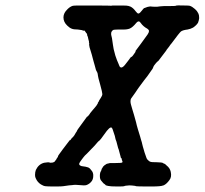

<svg xmlns="http://www.w3.org/2000/svg" viewBox="-20 -659 742 696"><path d="M267 -639Q288 -639 333.5 -639Q379 -639 379 -638.5Q379 -638 382 -638L388 -639Q388 -639 390 -639Q392 -639 395 -639Q398 -639 402.5 -639Q407 -639 412.5 -639Q418 -639 424 -639Q441 -639 445.5 -637.5Q450 -636 453 -635Q463 -630 471 -619Q478 -610 481 -610Q485 -609 492 -618Q502 -631 504 -630Q505 -630 509.5 -632Q514 -634 517.5 -634.5Q521 -635 523.5 -635.5Q526 -636 527 -635.5Q528 -635 531.5 -635Q535 -635 540.5 -634.5Q546 -634 549 -634.5Q552 -635 561 -636L575 -637Q574 -637 593 -637Q618 -637 618.5 -638.5Q619 -640 652 -639Q663 -639 668 -638Q677 -635 687 -626Q703 -612 702 -593Q701 -585 698 -577Q693 -568 680 -559Q671 -554 660 -552Q643 -550 636 -545Q630 -540 602 -502Q599 -499 597 -496Q595 -493 593 -490Q591 -487 587.5 -483Q584 -479 582 -475Q577 -468 563 -450Q554 -437 551 -436Q551 -436 546 -431Q537 -421 535 -414Q534 -410 529 -404Q524 -397 515 -384Q510 -377 501 -366Q493 -356 484 -343Q480 -337 478 -334.5Q476 -332 471 -324Q457 -305 455 -301.5Q453 -298 453 -291Q453 -286 455 -279Q457 -272 460.5 -260Q464 -248 465.5 -243.5Q467 -239 469 -231Q474 -214 476 -204Q478 -198 480 -190Q484 -178 488 -164Q490 -157 491.5 -151.5Q493 -146 494 -143.5Q495 -141 495.5 -137Q496 -133 498 -127Q500 -121 501 -117Q502 -113 504 -106.5Q506 -100 508 -95Q511 -84 515 -80Q520 -74 527 -72Q530 -71 546 -71Q569 -70 569 -69Q569 -68 577 -65Q580 -63 580.5 -62.5Q581 -62 584 -59Q596 -50 599 -36Q603 -17 594 -6Q584 8 573 13Q573 13 572 13Q565 17 529 17Q526 17 525 17Q473 17 473 16Q472 15 467.5 14.5Q463 14 458.5 13.5Q454 13 449 13Q432 14 430 16Q429 17 405 17Q380 17 372 15Q362 13 362 11Q362 10 358.5 8Q355 6 352 2Q344 -6 343 -12Q343 -13 342.5 -14Q342 -15 342 -21Q342 -27 343 -31.5Q344 -36 345 -37Q347 -40 348 -44Q348 -47 351 -50Q352 -51 352 -52Q352 -54 359 -60Q361 -61 363 -62.5Q365 -64 365 -64Q365 -65 375 -67Q379 -68 379 -68Q379 -68 399 -68Q421 -68 423 -70Q424 -71 424 -73.5Q424 -76 423 -76.5Q422 -77 422 -79Q421 -87 419 -86Q418 -86 417 -92Q412 -112 410 -118Q408 -122 407 -127Q405 -135 402 -146Q400 -152 399 -154Q398 -163 390 -185Q388 -193 385 -196Q382 -199 375 -193Q369 -188 356.5 -170Q344 -152 340 -149Q337 -148 323 -131Q306 -113 295 -102Q287 -95 283 -89.5Q279 -84 276.5 -81Q274 -78 270.5 -72.5Q267 -67 267 -65Q267 -60 273 -58Q274 -58 275 -57Q279 -56 284.5 -55.5Q290 -55 294.5 -53.5Q299 -52 300 -52Q301 -52 301.5 -51Q302 -50 303 -50Q305 -50 310 -43Q319 -34 318 -21Q318 -11 313 -3Q305 8 293 12Q286 14 269 12Q253 10 242 12Q236 13 230 13Q214 15 209 16Q205 17 178 17Q151 17 144.5 16Q138 15 135 13Q121 7 113 -6Q111 -9 109 -14Q107 -19 107 -25Q107 -35 110 -43Q120 -64 140 -69Q145 -70 152 -70.5Q159 -71 159 -70Q160 -70 163 -69Q172 -69 177 -72L184 -81Q184 -81 186 -85Q191 -91 190 -92Q189 -93 207 -117Q213 -125 223 -138L233 -151H235Q237 -153 239 -156.5Q241 -160 242 -160Q243 -160 246 -164Q251 -170 252 -173Q252 -174 255 -178Q258 -182 259 -184V-185Q258 -185 275 -208Q292 -231 294 -234Q296 -237 296 -237Q297 -234 303 -243Q305 -245 307 -249Q315 -259 316.5 -260.5Q318 -262 322.5 -267.5Q327 -273 327.5 -273.5Q328 -274 329.5 -276Q331 -278 331 -278.5Q331 -279 332 -280Q335 -284 335 -285Q334 -286 335.5 -287.5Q337 -289 338.5 -292Q340 -295 339.5 -295Q339 -295 344 -302Q351 -312 351 -318Q351 -324 343 -353Q335 -381 335 -385Q335 -387 334 -392Q332 -399 330 -401Q328 -403 325 -416Q324 -420 322.5 -425Q321 -430 319.5 -435.5Q318 -441 316 -448.5Q314 -456 313 -460Q312 -464 310 -470Q303 -491 303 -497Q304 -501 303 -503.5Q302 -506 302.5 -506.5Q303 -507 302 -510.5Q301 -514 300 -518Q299 -526 296 -531Q296 -532 296 -532Q296 -537 292 -540Q292 -541 290 -543Q288 -547 286 -548Q284 -550 283 -548L282 -547L281 -548Q280 -549 276 -550Q272 -551 262 -552Q247 -552 240 -555Q232 -558 224 -566Q210 -579 210 -596Q210 -612 225 -626Q234 -635 244 -638Q248 -639 267 -639ZM485 -581Q480 -583 474 -576Q461 -560 450.5 -555.5Q440 -551 418 -552Q398 -552 392 -551Q387 -549 385 -545Q382 -540 383 -533Q385 -524 386 -520L387 -513Q388 -508 389.5 -496Q391 -484 392 -481Q398 -455 404 -441Q406 -437 408.5 -430.5Q411 -424 413 -419.5Q415 -415 417 -415Q421 -413 426 -417Q430 -419 444 -438Q453 -451 454 -451.5Q455 -452 457 -453Q459 -454 462 -458Q465 -462 467 -465Q473 -472 471 -474Q471 -474 491.5 -501.5Q512 -529 515 -534Q520 -541 520 -547Q520 -551 514 -555Q499 -563 490 -576Q487 -580 485 -581Z"/></svg>

Font: TT2020 Style E
Style: Italic
Weight: 400
Italic angle: -15°
Version: Version 0.2.000